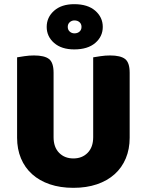

<svg xmlns="http://www.w3.org/2000/svg" viewBox="-20 -883 704 921"><path d="M62 -222V-608Q74 -610 97 -613.5Q120 -617 143 -617Q193 -617 215 -600Q237 -583 237 -534V-225Q237 -177 263.5 -150Q290 -123 332 -123Q374 -123 400.5 -150Q427 -177 427 -225V-608Q439 -610 462 -613.5Q485 -617 508 -617Q558 -617 580 -600Q602 -583 602 -534V-222Q602 -168 583.5 -123.5Q565 -79 530 -47.5Q495 -16 445 1Q395 18 332 18Q269 18 219 1Q169 -16 134 -47.5Q99 -79 80.5 -123.5Q62 -168 62 -222ZM336 -863Q401 -863 437 -831.5Q473 -800 473 -754Q473 -708 437 -677Q401 -646 336 -646Q275 -646 239.5 -677Q204 -708 204 -754Q204 -800 239.5 -831.5Q275 -863 336 -863ZM337 -723Q352 -723 361.5 -731.5Q371 -740 371 -754Q371 -768 361.5 -776.5Q352 -785 337 -785Q324 -785 314.5 -776.5Q305 -768 305 -754Q305 -740 314.5 -731.5Q324 -723 337 -723Z"/></svg>

Font: Baloo 2 Latin ExtraBold
Style: Regular
Weight: 400
Designer: Sarang Kulkarni and Ek Type
Foundry: Ek Type
Version: Version 1.001